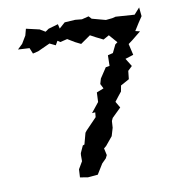

<svg xmlns="http://www.w3.org/2000/svg" viewBox="-81 -788 841 875"><g transform="rotate(-10 340.0 -350.0)"><path d="M462 -610 495 -572 484 -564 466 -527 442 -521 441 -472 423 -469 392 -422 385 -398 396 -376 363 -363 361 -319 325 -274 340 -275 338 -253 287 -200 280 -191 266 -139 258 -136 243 -103 242 -94V-66L222 -32L220 5L256 11L302 7L331 -40L351 -60L358 -74L351 -106L362 -115L395 -155L406 -192L408 -223L414 -236L456 -277L439 -306L456 -328L472 -348L477 -375L517 -397L521 -435L541 -454L518 -491L556 -503L544 -555L563 -569L605 -603L584 -608L606 -643L624 -670L620 -711L594 -682L507 -688L491 -684L461 -681L398 -698L386 -711L354 -703L323 -706L274 -703L247 -679L242 -700L197 -687L181 -676L156 -691L95 -705L87 -675L66 -640L43 -618L96 -615L107 -588L132 -594L189 -620L216 -607L227 -626L239 -618L272 -626L305 -606L331 -593L377 -625L401 -612L435 -595Z"/></g></svg>

Font: チョークS
Style: Regular
Weight: 400
Designer: [Stick] Fontworks Inc.
Foundry: [Stick] Fontworks Inc.
Version: Version 1.200;FEAKit 1.0